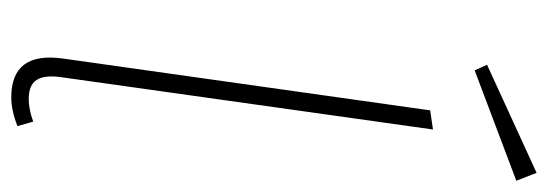

<svg xmlns="http://www.w3.org/2000/svg" viewBox="-336 -627 973 341"><g transform="rotate(90 150.5 -456.5)"><path d="M287 -923 301 -887 105 -813 95 -835ZM210 -739 117 -78Q113 -49 122 -35Q131 -21 156 -21Q174 -21 196 -29L204 -1Q176 10 153 10Q71 10 84 -82L176 -734Z"/></g></svg>

Font: Fira Sans UltraLight
Style: Italic
Weight: 200
Italic angle: -8°
Designer: Carrois Corporate & Edenspiekermann AG
Foundry: Carrois Corporate GbR & Edenspiekermann AG
Version: Version 4.203;PS 004.203;hotconv 1.0.88;makeotf.lib2.5.64775